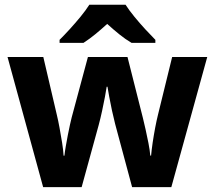

<svg xmlns="http://www.w3.org/2000/svg" viewBox="-20 -786 902 806"><path d="M161.1 -0.4 11.6 -546.8H161.8L218.1 -305.9Q224.3 -280.6 230 -249.2Q235.8 -217.9 240.7 -187.1Q245.6 -156.4 247 -132.5H250.4Q252.2 -149.4 256.2 -172.2Q260.2 -195.1 264.7 -218.8Q269.2 -242.4 273.7 -262.4Q278.3 -282.4 280.9 -293L349.1 -546.8H515.2L579.8 -291.1Q584.9 -270.6 591.2 -242.4Q597.5 -214.3 603.2 -185.2Q608.9 -156.1 610.9 -132.9H614.3Q616.3 -156 620.8 -187Q625.4 -218 631.4 -249.7Q637.4 -281.4 643.6 -305.9L702.7 -546.8H850L699.2 -0.4H534.6L463.3 -265.8Q456.6 -292 450 -322.4Q443.4 -352.9 438.5 -379.9Q433.6 -406.8 431.2 -421.8H427.8Q425.8 -406.8 420.6 -379.5Q415.4 -352.3 408.7 -321Q402 -289.7 394.3 -261.1L322.7 -0.4ZM507.2 -766Q521.6 -743.4 544.1 -715.9Q566.6 -688.4 590.5 -662.5Q614.4 -636.6 632.2 -618.8V-606H532.3Q506.3 -621.4 481.4 -641.5Q456.4 -661.7 430 -685.6Q403.7 -661.7 380 -642.3Q356.4 -623 330.4 -606H230.1V-618.8Q249.1 -637.6 272.6 -663.3Q296.1 -689 318.4 -716.2Q340.7 -743.4 354.9 -766Z"/></svg>

Font: Noto Sans Symbols
Style: Regular
Weight: 400
Designer: Monotype Design Team
Foundry: Monotype Imaging Inc.
Version: Version 2.002